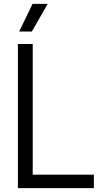

<svg xmlns="http://www.w3.org/2000/svg" viewBox="-20 -966 504 986"><path d="M72 0V-740H148V-69H462V0ZM78.5 -804 147 -946H225L143.5 -804Z"/></svg>

Font: Encode Sans SC Condensed
Style: Regular
Weight: 400
Width: 3
Designer: Multiple Designers
Foundry: Impallari Type
Version: Version 3.002